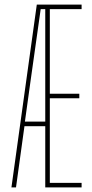

<svg xmlns="http://www.w3.org/2000/svg" viewBox="-20 -820 402 840"><path d="M30 0 141 -800H337V-780H198V-410H327V-390H198V-20H337V0H178V-268H87L50 0ZM89 -288H178V-780H158L113 -461Z"/></svg>

Font: Big Shoulders Display SC Thin
Style: Regular
Weight: 100
Designer: Patric King
Foundry: XO Type Co
Version: Version 2.002